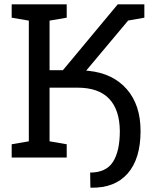

<svg xmlns="http://www.w3.org/2000/svg" viewBox="-20 -731 736 891"><path d="M402.3 140.1 399.4 139.2 398.4 69.8Q472.2 69.8 504.2 20.3Q536.1 -29.3 536.1 -123Q535.2 -221.7 486.3 -272.9Q437.5 -324.2 338.9 -324.2H210V-75.2L289.6 -61.5V0H34.2V-61.5L113.8 -75.2V-635.3L34.2 -648.9V-710.9H289.6V-648.9L210 -635.3V-405.3H272L526.4 -710.9H649.9V-648.9L574.7 -635.7L382.3 -406.2L379.9 -403.3Q382.3 -403.3 391.1 -402.3Q503.9 -390.6 568.1 -317.4Q632.3 -244.1 632.3 -123Q632.3 5.4 572.8 73.7Q513.2 142.1 402.3 140.1Z"/></svg>

Font: Roboto Slab
Style: Regular
Weight: 400
Designer: Google
Version: Version 2.000; ttfautohint (v1.8.1.43-b0c9)